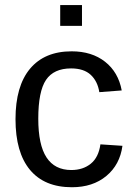

<svg xmlns="http://www.w3.org/2000/svg" viewBox="-20 -745 540 774"><path d="M134.3 -266.6Q134.3 -161.1 167.5 -110.4Q200.7 -59.6 267.6 -59.6Q314.5 -59.6 345.9 -85Q377.4 -110.4 384.8 -163.1L473.6 -157.2Q463.4 -81.1 408.7 -35.6Q354 9.8 270 9.8Q159.2 9.8 100.8 -60.3Q42.5 -130.4 42.5 -264.6Q42.5 -397.9 101.1 -468Q159.7 -538.1 269 -538.1Q350.1 -538.1 403.6 -496.1Q457 -454.1 470.7 -380.4L380.4 -373.5Q373.5 -417.5 345.7 -443.4Q317.9 -469.2 266.6 -469.2Q196.8 -469.2 165.5 -422.9Q134.3 -376.5 134.3 -266.6ZM222.7 -640.6V-724.6H310.5V-640.6Z"/></svg>

Font: Liberation Sans
Style: Regular
Weight: 400
Designer: Steve Matteson
Foundry: Ascender Corporation
Version: Version 2.00.1